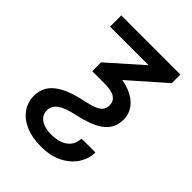

<svg xmlns="http://www.w3.org/2000/svg" viewBox="-219 -654 979 979"><g transform="rotate(45 271.0 -164.5)"><path d="M71.3 -545.9H497.6V-483.4L220.7 -240.2H167.5V-303.7L349.6 -464.8H71.3ZM145 64Q145 98.1 172.9 117.4Q200.7 136.7 248 136.7Q277.8 136.7 305.4 128.2Q333 119.6 351.6 98.6Q370.1 77.6 372.1 41.5H472.2Q472.2 85.4 447 125.5Q421.9 165.5 373 191.2Q324.2 216.8 252.9 216.8Q189.9 216.8 143.6 196.8Q97.2 176.8 71.5 140.9Q45.9 105 45.9 58.1Q45.9 26.4 58.1 1.2Q70.3 -23.9 95 -43.7Q119.6 -63.5 157 -78.4Q194.3 -93.3 244.1 -103.5Q285.6 -112.3 309.3 -121.8Q333 -131.3 343.3 -145.5Q353.5 -159.7 353.5 -181.6Q353.5 -209 330.3 -224.6Q307.1 -240.2 254.9 -240.2H215.3L221.2 -320.3H254.9Q315.9 -320.3 360.8 -302.2Q405.8 -284.2 430.7 -252.2Q455.6 -220.2 455.6 -178.2Q455.6 -144 442.1 -118.9Q428.7 -93.8 403.6 -75.7Q378.4 -57.6 342.5 -44.7Q306.6 -31.7 261.7 -22Q213.9 -11.7 188.7 2Q163.6 15.6 154.3 31.5Q145 47.4 145 64Z"/></g></svg>

Font: Atlassian Sans
Style: Regular
Weight: 400
Designer: Rasmus Andersson
Foundry: Modifications by Atlassian Pty Ltd, manufactured by rsms
Version: Version 4.001;git-9221beed3